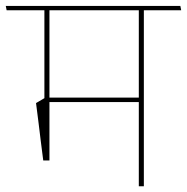

<svg xmlns="http://www.w3.org/2000/svg" viewBox="-36 -646 648 666"><path d="M463 -615H445.5V0H463ZM376.5 -610.5H592.5L589.5 -625.5H373.5ZM542 -610.5 538.5 -625.5H-16L-13 -610.5ZM453.5 -307.5H127V-292H453.5ZM135.5 -616H118V-272.5H135.5ZM114 -89.5H135.5V-305.5H118L89 -288.5Q94 -249.5 97.8 -219.2Q101.5 -189 105.2 -158.5Q109 -128 114 -89.5Z"/></svg>

Font: Anek Devanagari Thin
Style: Regular
Weight: 250
Designer: Kailash Malviya (Devanagari) & Yesha Goshar (Latin)
Foundry: Ek Type
Version: Version 1.003